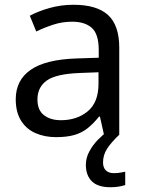

<svg xmlns="http://www.w3.org/2000/svg" viewBox="-20 -565 601 805"><path d="M288 -545Q386 -545 433 -502Q480 -459 480 -365V0H416L399 -76H395Q372 -47 347.5 -27.5Q323 -8 291.5 1Q260 10 215 10Q167 10 128.5 -7Q90 -24 68 -59.5Q46 -95 46 -149Q46 -229 109 -272.5Q172 -316 303 -320L394 -323V-355Q394 -422 365 -448Q336 -474 283 -474Q241 -474 203 -461.5Q165 -449 132 -433L105 -499Q140 -518 188 -531.5Q236 -545 288 -545ZM314 -259Q214 -255 175.5 -227Q137 -199 137 -148Q137 -103 164.5 -82Q192 -61 235 -61Q303 -61 348 -98.5Q393 -136 393 -214V-262ZM412 116Q412 138 424 149.5Q436 161 457 161Q474 161 485.5 158.5Q497 156 505 155V211Q491 215 477 217.5Q463 220 443 220Q390 220 365 195Q340 170 340 126Q340 97 354.5 70Q369 43 390.5 21Q412 -1 432 -15L480 0Q446 32 429 58.5Q412 85 412 116Z"/></svg>

Font: Noto Sans Khmer UI
Style: Regular
Weight: 400
Designer: Danh Hong and the Monotype Design Team
Foundry: Monotype Imaging Inc.
Version: Version 2.002